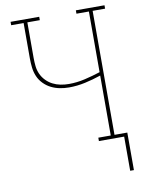

<svg xmlns="http://www.w3.org/2000/svg" viewBox="-99 -803 798 1063"><g transform="rotate(-10 300.0 -271.5)"><path d="M545 192V0H403V-19H473V-356Q429 -341 383.5 -331Q338 -321 292 -321Q266 -321 240.5 -326Q215 -331 192 -342.5Q169 -354 150.5 -373Q132 -392 122 -415.5Q112 -439 109 -465Q106 -491 106 -516V-716H36V-735H197V-716H127V-516Q127 -493 129.5 -469.5Q132 -446 141.5 -425Q151 -404 167.5 -387Q184 -370 204.5 -359.5Q225 -349 248 -344.5Q271 -340 295 -340Q340 -340 385 -350.5Q430 -361 473 -375V-716H403V-735H564V-716H494V-19H566V192Z"/></g></svg>

Font: Iosevka Curly Slab ThEx
Style: Regular
Weight: 100
Width: 7
Monospace: yes
Designer: Belleve Invis
Foundry: Belleve Invis
Version: Version 11.1.0; ttfautohint (v1.8.3)